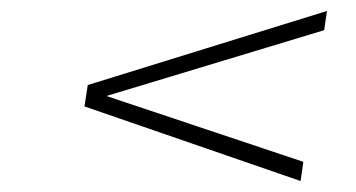

<svg xmlns="http://www.w3.org/2000/svg" viewBox="-20 -523 649 350"><path d="M528 -193 134 -329 140 -368 576 -503 571 -468 174 -348 533 -228Z"/></svg>

Font: Exo Thin ExtraLight
Style: Italic
Weight: 250
Italic angle: -9°
Version: Version 2.000